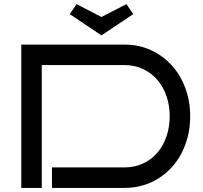

<svg xmlns="http://www.w3.org/2000/svg" viewBox="-20 -918 993 938"><path d="M909.2 -350.1Q909.2 -277.3 886 -213.4Q862.8 -149.4 820.3 -102.1Q777.8 -54.7 718.5 -27.3Q659.2 0 586.9 0H233.9V-100.1H586.9Q638.7 -100.1 679.9 -119.6Q721.2 -139.2 749.8 -173.1Q778.3 -207 793.7 -252.7Q809.1 -298.3 809.1 -350.1Q809.1 -401.9 793.7 -447.3Q778.3 -492.7 749.8 -526.6Q721.2 -560.5 679.9 -580.3Q638.7 -600.1 586.9 -600.1H184.1V0H84V-700.2H586.9Q659.2 -700.2 718.5 -672.6Q777.8 -645 820.3 -597.4Q862.8 -549.8 886 -486.1Q909.2 -422.4 909.2 -350.1ZM354 -897.9 475.6 -835 597.7 -897.9 630.9 -849.1 475.6 -745.1 320.8 -849.1Z"/></svg>

Font: Bruno Ace SC
Style: Regular
Weight: 400
Designer: Astigmatic (AOETI)
Foundry: Astigmatic (AOETI)
Version: Version 1.000